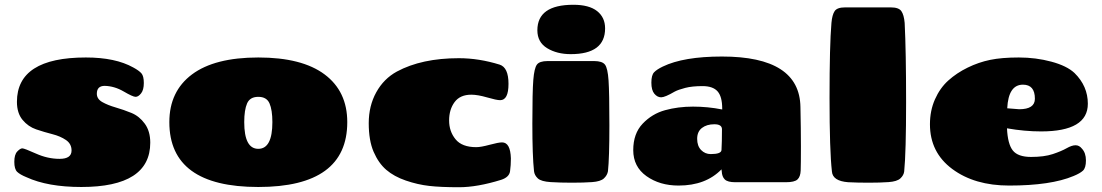

<svg xmlns="http://www.w3.org/2000/svg" viewBox="-20 -762 4621 805"><path d="M280 -131Q280 -159 256.5 -175Q233 -191 199.5 -199.5Q166 -208 132 -219.5Q98 -231 74.5 -259.5Q51 -288 51 -335Q51 -521 340 -521Q464 -521 539 -479Q563 -466 573 -454.5Q583 -443 583 -414Q583 -385 571.5 -370.5Q560 -356 548.5 -356Q537 -356 498.5 -378.5Q460 -401 419 -402Q386 -402 386 -369Q386 -347 409 -334Q432 -321 465 -311.5Q498 -302 531 -288.5Q564 -275 587 -243.5Q610 -212 610 -164Q610 22 321 22Q180 22 91 -19Q64 -30 52 -41.5Q40 -53 40 -83.5Q40 -114 52.5 -127Q65 -140 73.5 -140Q82 -140 131 -118Q180 -96 230 -96Q280 -96 280 -131Z M1122 -250Q1122 -301 1110 -328.5Q1098 -356 1063 -356Q1028 -356 1016 -328.5Q1004 -301 1004 -250Q1004 -138 1063 -138Q1122 -138 1122 -250ZM690 -250Q690 -379 785 -450Q880 -521 1063 -521Q1246 -521 1341 -450Q1436 -379 1436 -250Q1436 22 1063 22Q690 22 690 -250Z M1956 -365Q1909 -365 1886 -334Q1863 -303 1863 -257Q1863 -211 1890 -178Q1917 -145 1977 -145Q1996 -145 2033 -155Q2070 -165 2085 -165Q2120 -165 2122 -98Q2122 -69 2118.5 -44Q2115 -19 2081 -8Q1981 23 1904.5 23Q1828 23 1779.5 17.5Q1731 12 1681.5 -5Q1632 -22 1599.5 -50Q1567 -78 1546.5 -125.5Q1526 -173 1526 -245.5Q1526 -318 1557.5 -375Q1589 -432 1644 -462Q1748 -518 1904 -518Q1988 -518 2075 -491Q2112 -479 2112 -410.5Q2112 -342 2077 -342Q2062 -342 2022.5 -353.5Q1983 -365 1956 -365Z M2276 -506H2471Q2505 -506 2516.5 -491Q2528 -476 2531.5 -424.5Q2535 -373 2535 -236.5Q2535 -100 2529 -44Q2526 -27 2512 -14Q2498 -1 2462.5 1.5Q2427 4 2378 4Q2329 4 2289 1.5Q2249 -1 2235 -14Q2221 -27 2219 -44Q2212 -109 2212 -243.5Q2212 -378 2216 -427Q2220 -476 2231 -491Q2242 -506 2276 -506ZM2384 -742Q2450 -742 2483.5 -715.5Q2517 -689 2517 -643Q2517 -535 2373 -535Q2315 -535 2274 -560Q2233 -585 2233 -635Q2233 -742 2384 -742Z M3007 -525Q3333 -525 3336 -313Q3338 -223 3338 -148Q3338 -73 3337 -47Q3336 -21 3323.5 -9.5Q3311 2 3275 2H3063Q3031 2 3019 -9.5Q3007 -21 3006 -44Q3006 -45 3005.5 -47.5Q3005 -50 3005 -52Q2939 16 2825 16Q2746 16 2690.5 -23.5Q2635 -63 2635 -132.5Q2635 -202 2674.5 -243.5Q2714 -285 2768.5 -300Q2823 -315 2885.5 -315Q2948 -315 3008 -303V-307Q3008 -357 2988.5 -379Q2969 -401 2925.5 -401Q2882 -401 2853 -393.5Q2824 -386 2809 -378Q2768 -354 2752 -354Q2736 -354 2723.5 -369Q2711 -384 2711 -415.5Q2711 -447 2722.5 -459Q2734 -471 2759 -483Q2846 -525 3007 -525ZM2960 -116Q3004 -116 3005 -133Q3007 -166 3007 -220Q3007 -241 2975 -241Q2943 -241 2923 -225.5Q2903 -210 2903 -180Q2903 -150 2919.5 -133Q2936 -116 2960 -116Z M3523 -731H3715Q3748 -731 3759 -715.5Q3770 -700 3773 -666Q3779 -546 3779 -334.5Q3779 -123 3771 -43Q3769 -27 3755 -14Q3741 -1 3705.5 1.5Q3670 4 3622 4Q3574 4 3536 2Q3471 -3 3468 -43Q3458 -130 3458 -351.5Q3458 -573 3466 -666Q3469 -700 3479.5 -715.5Q3490 -731 3523 -731Z M4485 -456Q4541 -401 4541 -327Q4541 -211 4345 -211Q4276 -211 4202 -224Q4205 -158 4226.5 -131Q4248 -104 4303 -104Q4358 -104 4394 -116Q4430 -128 4452 -140.5Q4474 -153 4489.5 -153Q4505 -153 4516 -139Q4533 -121 4533 -89.5Q4533 -58 4520.5 -46.5Q4508 -35 4481 -24Q4386 16 4211 16Q4066 16 3972.5 -53.5Q3879 -123 3879 -241Q3879 -298 3900 -345.5Q3921 -393 3956 -424.5Q3991 -456 4037 -478.5Q4083 -501 4131.5 -511Q4180 -521 4251.5 -521Q4323 -521 4388 -503.5Q4453 -486 4485 -456ZM4269 -407Q4208 -407 4203 -308Q4251 -304 4253 -304Q4319 -304 4319 -348Q4319 -407 4269 -407Z"/></svg>

Font: Chango
Style: Regular
Weight: 400
Designer: Manuel Lupez
Foundry: Fontstage
Version: Version 1.001